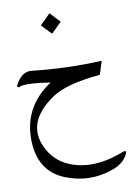

<svg xmlns="http://www.w3.org/2000/svg" viewBox="-97 -507 712 1021"><g transform="rotate(-10 258.5 3.5)"><path d="M473.6 -148.9 450.7 -77.1Q269 -60.5 191.4 -8.8Q13.7 110.4 98.1 264.2Q149.4 356.4 267.1 378.9Q372.1 398.4 499.5 348.1Q513.7 342.3 516.6 349.1Q518.6 354.5 511.2 367.2Q489.7 407.7 435.5 429.2Q302.2 479 168.9 424.8Q35.6 368.7 31.7 205.6Q27.8 22.5 185.5 -82Q44.9 -104.5 14.2 -85.9L6.3 -93.8Q41.5 -167 97.2 -161.1Q285.6 -139.6 473.6 -148.9ZM243.7 -445.8 294.9 -391.1 238.8 -336.4 187.5 -390.1Z"/></g></svg>

Font: Amiri Typewriter
Style: Regular
Weight: 400
Monospace: yes
Designer: Khaled Hosny
Version: Version 1.1